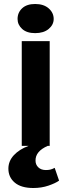

<svg xmlns="http://www.w3.org/2000/svg" viewBox="-20 -731 357 962"><path d="M89 -525H229V0H219Q157 27 158 74Q158 94 172 107.5Q186 121 210 121Q221 121 231 119Q241 117 254 110L276 174Q258 187 223 199Q188 211 147 211Q86 211 54 184Q22 157 22 114Q22 76 49.5 46.5Q77 17 123 0H89ZM68 -636Q68 -668 91 -689.5Q114 -711 156 -711Q199 -711 224 -689Q249 -667 249 -636Q249 -607 224 -586Q199 -565 156 -565Q114 -565 91 -586Q68 -607 68 -636Z"/></svg>

Font: PT Sans Caption
Style: Bold
Weight: 700
Designer: A.Korolkova, O.Umpeleva, V.Yefimov
Foundry: ParaType Ltd
Version: Version 2.003W OFL